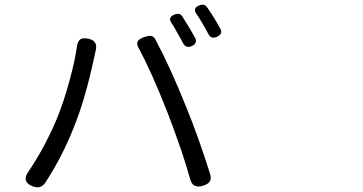

<svg xmlns="http://www.w3.org/2000/svg" viewBox="-20 -804 1540 815"><path d="M117.2 -13.7Q70.3 -33.2 100.6 -75.2Q168.9 -176.8 218.8 -293.9Q252 -374 276.4 -466.8Q296.9 -541 306.6 -606.4Q309.6 -628.9 320.8 -636.7Q332 -644.5 355.5 -639.6Q397.5 -630.9 385.7 -586.9Q384.8 -584 383.8 -578.1Q380.9 -565.4 379.9 -560.5Q340.8 -378.9 293 -262.7Q246.1 -142.6 172.9 -29.3Q152.3 1 117.2 -13.7ZM787.1 -43.9Q771.5 -99.6 750 -164.1Q711.9 -274.4 689.5 -330.1Q624 -497.1 568.4 -600.6Q557.6 -619.1 565.4 -629.9Q571.3 -639.6 594.7 -647.5Q612.3 -653.3 622.1 -651.4Q632.8 -649.4 640.6 -634.8Q707 -508.8 767.6 -356.4Q821.3 -226.6 872.1 -64.5Q877.9 -43.9 870.1 -33.2Q863.3 -22.5 841.8 -15.6Q797.9 -2 787.1 -43.9ZM756.8 -621.1Q747.1 -640.6 732.4 -665Q726.6 -676.8 712.9 -699.2Q710 -704.1 708 -706.1Q691.4 -730.5 720.7 -742.2Q742.2 -751 753.9 -734.4Q792 -673.8 807.6 -644.5Q820.3 -620.1 793.9 -608.4Q769.5 -597.7 756.8 -621.1ZM864.3 -660.2Q859.4 -669.9 848.6 -688.5Q841.8 -699.2 838.9 -705.1Q829.1 -722.7 814.5 -744.1Q795.9 -769.5 826.2 -781.2Q847.7 -790 859.4 -772.5Q887.7 -732.4 915 -682.6Q927.7 -659.2 900.4 -647.5Q875 -636.7 864.3 -660.2Z"/></svg>

Font: Bpmf GenSen Rounded R
Style: R
Weight: 400
Foundry: But Ko
Version: Version 1.320